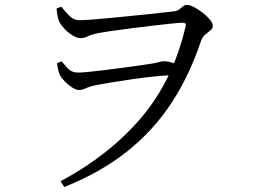

<svg xmlns="http://www.w3.org/2000/svg" viewBox="-20 -719 1040 782"><path d="M231 -469.1Q249.7 -445.2 263 -434.3Q276.3 -423.4 299.1 -423.4Q315.2 -423.4 346.1 -426.7Q376.9 -430 415.5 -434.8Q454 -439.6 491.8 -444.5Q529.5 -449.4 559 -453.9Q588.4 -458.4 601.9 -460.6Q617.2 -463 628 -466.3Q638.8 -469.6 648.2 -469.6Q661.6 -469.6 677.3 -465Q692.9 -460.5 707.2 -455.3L690.4 -413.2Q652.2 -412.2 605.7 -407.3Q559.1 -402.4 513.4 -395.6Q467.7 -388.8 430.2 -382.7Q392.7 -376.6 371.9 -372.4Q351 -368.4 339.7 -363.7Q328.3 -359 320.6 -355.8Q312.8 -352.5 302.4 -352.5Q289.5 -352.5 273.8 -362.7Q258 -372.9 244.6 -386.6Q231.1 -400.4 224.9 -411.1Q220.5 -421 217.1 -433.8Q213.7 -446.5 212.3 -461.7ZM304.4 -636.7Q320.7 -636.7 360.1 -639.7Q399.5 -642.7 449.3 -647.7Q499 -652.7 548.3 -657.7Q597.7 -662.7 635.8 -666.8Q674 -670.9 689 -672.9Q701.8 -674.3 710 -680.7Q718.3 -687 725.7 -693.2Q733.2 -699.3 741.3 -699.3Q751.7 -699.3 769 -690.6Q786.2 -681.9 804 -668.3Q821.9 -654.7 834.3 -639.8Q846.7 -625 846.7 -613.5Q846.7 -603.2 836.7 -595.2Q826.7 -587.2 815.2 -577.6Q803.8 -568 798.6 -552Q751.1 -410.1 677 -297.6Q602.8 -185.2 496 -100.8Q389.2 -16.3 241.8 42.7L226.5 19.4Q425.6 -87.4 554.8 -239.2Q684.1 -391 735.2 -608.3Q738.8 -620.6 734.8 -623.5Q730.8 -626.4 722.4 -626.4Q711.4 -626.4 678.1 -622.9Q644.9 -619.4 600.5 -614.3Q556.2 -609.2 511 -603.3Q465.8 -597.5 429.4 -592.1Q392.9 -586.7 376.4 -583.3Q350.5 -578 337 -570.9Q323.4 -563.7 307.5 -563.7Q294.1 -563.7 276.2 -574.4Q258.3 -585.1 243.7 -600.4Q229 -615.8 222.4 -628.6Q218 -638.3 214.9 -651.4Q211.8 -664.6 210.4 -684.4L229.5 -691.8Q243.3 -674.5 261.6 -655.6Q279.9 -636.7 304.4 -636.7Z"/></svg>

Font: Early Summer Mincho VF
Style: Regular
Weight: 250
Designer: GuiWonder
Version: Version 1.002